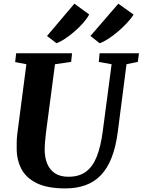

<svg xmlns="http://www.w3.org/2000/svg" viewBox="-20 -1040 794 1070"><path d="M685 -682 636.5 -306Q625.5 -221 601.8 -160.8Q578 -100.5 541.2 -62.8Q504.5 -25 455 -7.5Q405.5 10 344 10Q245 10 185.8 -18.8Q126.5 -47.5 100 -97.2Q73.5 -147 73 -210Q73 -229 73.2 -249.2Q73.5 -269.5 76 -291L127 -682L64.5 -694L70 -743H381.5L376.5 -695L286.5 -682L236.5 -303Q233 -274.5 231 -249Q229 -223.5 229 -205Q229 -162.5 243 -128.2Q257 -94 286 -74.5Q315 -55 361.5 -55Q420.5 -55 458.8 -83Q497 -111 519.2 -167.2Q541.5 -223.5 552.5 -307.5L602 -682L530.5 -695L535 -743H754.5L748 -695ZM242 -839.5 394.5 -1019.5 477 -959.5Q466.5 -938.5 445 -913.8Q423.5 -889 396.5 -865.5Q369.5 -842 342.5 -824.2Q315.5 -806.5 295 -799ZM484 -839.5 639.5 -1019.5 724.5 -958.5Q711.5 -938 689 -913.5Q666.5 -889 639 -865.5Q611.5 -842 584.2 -824.2Q557 -806.5 535.5 -799Z"/></svg>

Font: Merriweather 28pt ExtraBold
Style: Italic
Weight: 800
Italic angle: -7.8°
Version: Version 2.101